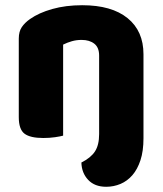

<svg xmlns="http://www.w3.org/2000/svg" viewBox="-20 -521 623 736"><path d="M292 102Q328 84 344 59.5Q360 35 360 -7V-308Q360 -339 341.5 -353.5Q323 -368 293 -368Q273 -368 255.5 -363Q238 -358 222 -350V-1Q211 2 190.5 5Q170 8 146 8Q96 8 74 -8.5Q52 -25 52 -72V-373Q52 -400 63.5 -417Q75 -434 95 -448Q129 -472 180.5 -486.5Q232 -501 295 -501Q408 -501 469 -451.5Q530 -402 530 -313V9Q530 58 518.5 93Q507 128 487.5 150.5Q468 173 442 184Q416 195 387 195Q343 195 318 168.5Q293 142 292 102Z"/></svg>

Font: Baloo Paaji 2 ExtraBold
Style: Regular
Weight: 800
Designer: Shuchita Grover, Noopur Datye and Ek Type
Foundry: Ek Type
Version: Version 1.640;hotconv 1.0.111;makeotfexe 2.5.65597; ttfautoh